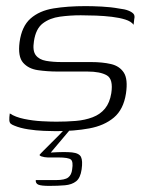

<svg xmlns="http://www.w3.org/2000/svg" viewBox="-20 -424 472 628"><path d="M163 5Q148 5 123 4Q98 3 72 -1Q46 -5 27 -13Q19 -16 15 -19.5Q11 -23 10.5 -31Q10 -39 12 -53Q30 -41 59 -35Q88 -29 117 -27.5Q146 -26 164 -26Q198 -26 228 -28.5Q258 -31 283 -40.5Q308 -50 323.5 -69Q339 -88 344 -119Q351 -165 329.5 -177.5Q308 -190 266 -190H169Q135 -190 104 -194.5Q73 -199 55.5 -219Q38 -239 44 -286Q51 -338 80 -363.5Q109 -389 155 -396.5Q201 -404 260 -404Q282 -404 312.5 -402.5Q343 -401 370 -396Q388 -394 399.5 -389.5Q411 -385 416.5 -379Q422 -373 419 -361L417 -343Q409 -354 390 -360Q371 -366 346 -369Q321 -372 294 -373Q267 -374 244 -374Q209 -374 176 -369.5Q143 -365 120 -347.5Q97 -330 91 -289Q86 -258 97 -243.5Q108 -229 130.5 -225Q153 -221 182 -221H278Q315 -221 343 -214.5Q371 -208 385 -186.5Q399 -165 392 -118Q384 -66 352.5 -39.5Q321 -13 272 -4Q223 5 163 5ZM141 184Q115 184 105.5 180Q96 176 97 165Q102 165 120 165Q138 165 163 165Q192 165 203 156.5Q214 148 216 130Q220 105 212 98Q204 91 170 91H136Q131 91 125.5 90Q120 89 115.5 87.5Q111 86 109 83Q112 79 123 68Q134 57 148 43Q162 29 174.5 16.5Q187 4 192 -2H211L146 75Q192 72 215.5 74.5Q239 77 245 89.5Q251 102 247 130Q243 158 229 169Q215 180 192.5 182Q170 184 141 184Z"/></svg>

Font: Genos Light
Style: Italic
Weight: 300
Italic angle: -8°
Designer: Robert E. Leuschke
Foundry: Robert E. Leuschke
Version: Version 1.010